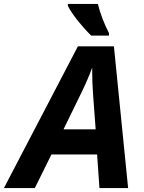

<svg xmlns="http://www.w3.org/2000/svg" viewBox="-80 -951 728 971"><path d="M411.1 -169.9H180.2L96.2 0H-60.1L314 -716.8H496.1L567.9 0H422.9ZM403.8 -296.9 391.1 -467.8Q386.2 -531.7 386.2 -591.3V-608.9Q364.7 -550.3 333 -484.9L241.2 -296.9ZM471.2 -771H381.3Q346.7 -804.7 313.7 -845.9Q280.8 -887.2 263.2 -920.9V-931.2H415Q432.6 -858.9 471.2 -783.2Z"/></svg>

Font: TypoPRO Open Sans
Style: Bold Italic
Weight: 700
Italic angle: -12°
Foundry: Ascender Corporation
Version: Version 1.10